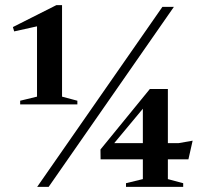

<svg xmlns="http://www.w3.org/2000/svg" viewBox="-20 -732 802 752"><path d="M125 -353.5V-662.5L177.5 -640.5L35.5 -609L30.5 -626L201 -712H223V-353.5L283 -337.5V-323H59V-337.5ZM125.5 0 616 -705H661L170.5 0ZM539.5 -333 568.5 -341 405 -144.5V-171.5H680L734.5 -181L718 -108H374L373.5 -146.5L567 -383.5H637.5V-30.5L697.5 -14.5V0H473.5V-14.5L539.5 -30.5Z"/></svg>

Font: Newsreader 60pt SemiBold
Style: Regular
Weight: 600
Designer: Hugues Gentile
Foundry: Production Type
Version: Version 1.003